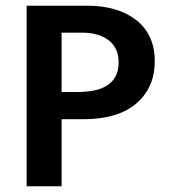

<svg xmlns="http://www.w3.org/2000/svg" viewBox="-20 -650 588 670"><path d="M73 -630H286Q339 -630 382 -617Q425 -604 456 -579.5Q487 -555 503.5 -519.5Q520 -484 520 -438Q520 -385 501 -347Q482 -309 449 -283.5Q416 -258 371 -246Q326 -234 274 -234H195V0H73ZM195 -329H251Q281 -329 307 -334Q333 -339 352.5 -351Q372 -363 383 -383Q394 -403 394 -433Q394 -460 384 -479.5Q374 -499 356.5 -511.5Q339 -524 316 -530Q293 -536 268 -536H195Z"/></svg>

Font: Mukta Vaani SemiBold
Style: Regular
Weight: 600
Designer: Noopur Datye, Girish Dalvi, Yashodeep Gholap, Pallavi Karambelkar
Foundry: Ek Type
Version: Version 2.538;PS 1.000;hotconv 16.6.51;makeotf.lib2.5.65220;